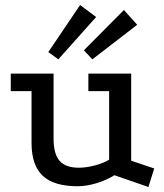

<svg xmlns="http://www.w3.org/2000/svg" viewBox="-20 -728 657 767"><path d="M437 -28Q405 -8 365 4Q325 16 290 16Q195 16 150.5 -26Q106 -68 106 -157V-364H23V-434H194V-174Q194 -113 218 -85.5Q242 -58 295 -58Q324 -58 358.5 -67Q393 -76 416 -90V-364H333V-434H504V-86L596 -55L573 19ZM300 -708 364 -660 213 -491 173 -520ZM475 -688 528 -629 349 -491 315 -527Z"/></svg>

Font: Podkova Medium
Style: Regular
Weight: 500
Designer: Ilya Yudin
Foundry: Cyreal (www.cyreal.org)
Version: Version 2.103